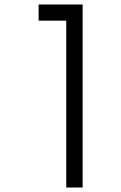

<svg xmlns="http://www.w3.org/2000/svg" viewBox="-20 -807 540 855"><path d="M275 -715H152V-787H348V28H275Z"/></svg>

Font: DotGothic16
Style: Regular
Weight: 400
Designer: Fontworks Inc.
Foundry: Fontworks Inc.
Version: Version 1.100